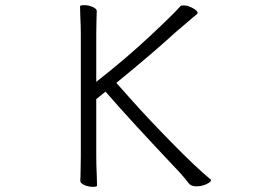

<svg xmlns="http://www.w3.org/2000/svg" viewBox="-20 -720 1040 746"><path d="M292 -657 291 -695Q291 -700 307 -700Q324 -700 340 -693Q356 -686 356 -677Q356 -661 355 -649L354 -588V-402Q469 -492 563 -580Q657 -668 681 -696Q683 -699 693 -699Q710 -699 729 -688.5Q748 -678 748 -670Q748 -668 746 -666L726 -649Q684 -614 666 -598Q572 -512 432 -398Q436 -394 493.5 -329Q551 -264 646 -167Q741 -70 798 -23Q800 -22 800 -20Q800 -13 782 -4.5Q764 4 743 4Q722 4 714 -7Q698 -28 680 -48Q486 -253 390 -364L354 -335V-111Q354 -81 356 -37L357 1Q357 6 341 6Q324 6 308 -1Q292 -8 292 -17Q292 -33 293 -45L294 -112V-589Q294 -615 292 -657Z"/></svg>

Font: JyunsaiKaai Light
Style: Regular
Weight: 300
Designer: Fontworks Inc.
Version: Version 0.030;April 7, 2024;FontCreator 14.0.0.2901 64-bit